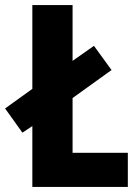

<svg xmlns="http://www.w3.org/2000/svg" viewBox="-39 -734 543 754"><path d="M88 0H463V-134H246V-349L399 -459L330 -554L246 -495V-714H88V-385L-19 -308L49 -213L88 -239Z"/></svg>

Font: Noto Sans Khmer UI Condensed ExtraBold
Style: Regular
Weight: 800
Width: 3
Designer: Danh Hong and the Monotype Design Team
Foundry: Monotype Imaging Inc.
Version: Version 2.002